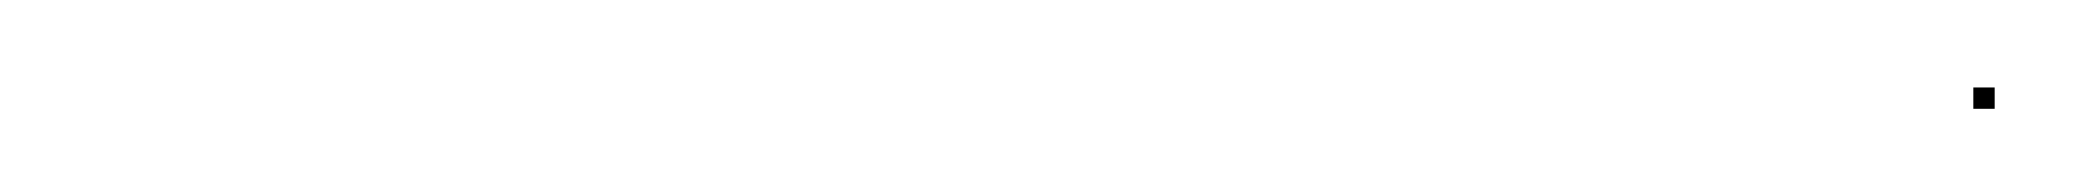

<svg xmlns="http://www.w3.org/2000/svg" viewBox="-20 -100 488 45"><path d="M442.5 -74.5H447.5V-79.5H442.5Z"/></svg>

Font: FRB American Cursive Just Endings
Style: Italic
Weight: 400
Italic angle: -25°
Version: Version 2.0;Modular Font Editor K font №1